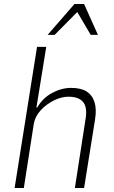

<svg xmlns="http://www.w3.org/2000/svg" viewBox="-20 -939 568 959"><path d="M53 0 165 -705H211L162 -402H166Q193 -449 240 -474.5Q287 -500 335 -500Q384 -500 412.5 -482Q441 -464 452 -429Q463 -394 455 -344L400 0H354L406 -336Q414 -378 407.5 -404Q401 -430 379.5 -443Q358 -456 322 -456Q287 -456 249.5 -437.5Q212 -419 184 -389Q156 -359 149 -322L99 0ZM218 -765 352 -919H400L469 -765H433L366 -879L253 -765Z"/></svg>

Font: Nunito Sans 7pt Condensed ExtraLight
Style: Italic
Weight: 250
Width: 3
Italic angle: -9°
Designer: Vernon Adams
Foundry: Vernon Adams
Version: Version 3.101;gftools[0.9.27]